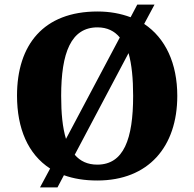

<svg xmlns="http://www.w3.org/2000/svg" viewBox="-20 -775 845 835"><path d="M198 -42 154 40H230L258 -13C300 2 347 10 403 10C626 10 751 -137 751 -358C751 -499 700 -609 607 -671L652 -755H577L548 -700C505 -716 458 -725 404 -725C169 -725 54 -580 54 -359C54 -216 102 -104 198 -42ZM501 -612 267 -171C252 -220 246 -282 246 -358C246 -546 289 -656 404 -656C446 -656 478 -640 501 -612ZM403 -59C361 -59 329 -74 305 -102L539 -544C553 -495 559 -433 559 -358C559 -170 518 -59 403 -59Z"/></svg>

Font: Noto Serif Malayalam ExtraBold
Style: Regular
Weight: 800
Designer: Indian type Foundry, Jelle Bosma, Monotype Design Team
Foundry: Monotype Imaging Inc.
Version: Version 2.104